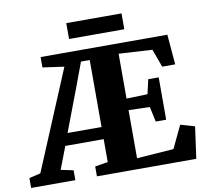

<svg xmlns="http://www.w3.org/2000/svg" viewBox="-144 -1016 1205 1121"><g transform="rotate(-10 459.0 -456.0)"><path d="M-49 0V-58.5L18.5 -74.5L265 -663.5L138 -681.5V-743H889.5L904.5 -564.5H827.5L788.5 -671.5L590 -683V-417L715 -421L734.5 -506.5H796.5V-255.5H734.5L715.5 -345L590 -348.5V-63.5L808.5 -79L872 -212.5L956 -188L930 0H341V-58.5L417.5 -71V-207H190L139 -74L213 -58.5V0ZM216 -279H417.5V-676H365.5L315 -540ZM647.5 -912V-818H320V-912Z"/></g></svg>

Font: Merriweather 36pt Black
Style: Regular
Weight: 900
Version: Version 2.100